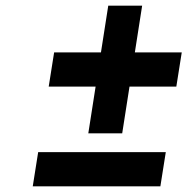

<svg xmlns="http://www.w3.org/2000/svg" viewBox="-20 -750 658 674"><path d="M95 -96 114 -216H562L543 -96ZM290 -282 360 -730H479L409 -282ZM151 -446 170 -566H618L599 -446Z"/></svg>

Font: Exo Thin
Style: Bold Italic
Weight: 700
Italic angle: -9°
Version: Version 2.000